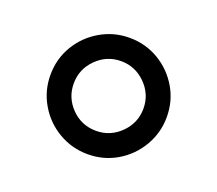

<svg xmlns="http://www.w3.org/2000/svg" viewBox="-69 -906 586 518"><g transform="rotate(20 224.0 -647.0)"><path d="M57 -647Q57 -693 79.5 -731Q102 -769 140.5 -791.5Q179 -814 224 -814Q270 -814 308 -791.5Q346 -769 368.5 -731Q391 -693 391 -647Q391 -602 368.5 -563.5Q346 -525 308 -502.5Q270 -480 224 -480Q179 -480 140.5 -502.5Q102 -525 79.5 -563.5Q57 -602 57 -647ZM324 -647Q324 -688 294.5 -717.5Q265 -747 224 -747Q183 -747 153.5 -717.5Q124 -688 124 -647Q124 -606 153 -576.5Q182 -547 224 -547Q265 -547 294.5 -576.5Q324 -606 324 -647Z"/></g></svg>

Font: Kakao Big Sans
Style: Regular
Weight: 400
Designer: Park Young-rak; Lee Sang-min; Kim Jung-jin; Min Bon; Park Min-gyu;
Foundry: Kakao Corporation
Version: Version 2.003